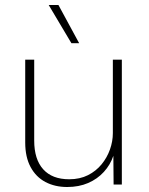

<svg xmlns="http://www.w3.org/2000/svg" viewBox="-20 -739 596 769"><path d="M249 10Q200 10 162 -10Q124 -30 102.5 -70Q81 -110 81 -168V-500H117V-176Q117 -101 153 -61Q189 -21 257 -21Q300 -21 332.5 -37.5Q365 -54 387 -81Q409 -108 420.5 -140.5Q432 -173 432 -206V-500H468V0H435L434 -115Q422 -79 396 -50.5Q370 -22 333 -6Q296 10 249 10ZM214 -719 297 -566H266L175 -719Z"/></svg>

Font: Kantumruy Pro ExtraLight
Style: Regular
Weight: 250
Version: Version 1.002